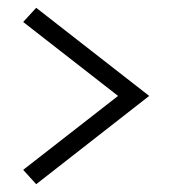

<svg xmlns="http://www.w3.org/2000/svg" viewBox="-20 -572 446 497"><path d="M73.7 -95.2 40 -132.3 285.6 -323.7 40 -515.1 73.7 -551.8 366.2 -323.7Z"/></svg>

Font: Estedad-FD Regular
Style: FD-Regular
Weight: 400
Designer: Amin Abedi
Version: Version 7.3